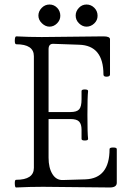

<svg xmlns="http://www.w3.org/2000/svg" viewBox="-20 -827 572 850"><path d="M363 -709Q345 -709 330 -723.5Q315 -738 315 -758Q315 -777 329 -792Q343 -807 363 -807Q383 -807 397.5 -792.5Q412 -778 412 -757Q412 -737 397 -723Q382 -709 363 -709ZM199 -709Q181 -709 165.5 -724Q150 -739 150 -758Q150 -777 164.5 -792Q179 -807 199 -807Q219 -807 233 -792.5Q247 -778 247 -757Q247 -738 232.5 -723.5Q218 -709 199 -709ZM51 3Q46 3 45.5 -14Q45 -31 51 -31Q130 -31 130 -84V-578Q130 -631 52 -631Q45 -631 45.5 -648.5Q46 -666 52 -666Q109 -663 165 -663Q210 -663 301 -664.5Q392 -666 438 -666Q467 -666 467 -653V-497Q467 -488 452.5 -487.5Q438 -487 438 -497Q438 -626 330 -629L215 -633Q195 -633 195 -609V-331H292Q320 -331 330.5 -343Q341 -355 341 -387V-424Q341 -431 355.5 -431Q370 -431 370 -424Q367 -398 367 -318Q367 -238 370 -212Q370 -205 355.5 -205Q341 -205 341 -212V-253Q341 -277 330.5 -288.5Q320 -300 292 -300H195V-129Q195 -84 212 -56.5Q229 -29 258 -30L358 -33Q465 -37 465 -167Q465 -174 481 -174Q497 -174 497 -167V-18Q497 3 466 3Q416 3 317 1.5Q218 0 170 0Q111 0 51 3Z"/></svg>

Font: Junicode Cond Light
Style: Regular
Weight: 300
Width: 3
Designer: Peter S. Baker
Version: Version 2.201